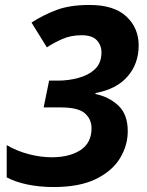

<svg xmlns="http://www.w3.org/2000/svg" viewBox="-20 -744 591 774"><path d="M196 10Q140 10 91.5 0Q43 -10 7 -29V-159Q48 -135 96 -122.5Q144 -110 189 -110Q260 -110 304.5 -139Q349 -168 349 -227Q349 -263 322.5 -287Q296 -311 223 -311H156L178 -419H214Q256 -419 296.5 -430Q337 -441 363 -465.5Q389 -490 389 -533Q389 -562 370 -582Q351 -602 309 -602Q265 -602 229.5 -586Q194 -570 169 -553L107 -653Q155 -684 208.5 -704Q262 -724 341 -724Q440 -724 489.5 -677.5Q539 -631 539 -561Q539 -487 494 -435.5Q449 -384 365 -369V-365Q419 -354 457 -318.5Q495 -283 495 -215Q495 -158 464 -106.5Q433 -55 367 -22.5Q301 10 196 10Z"/></svg>

Font: BC Sans
Style: Bold Italic
Weight: 700
Italic angle: -12°
Designer: Monotype Design Team
Province of B.C.
Foundry: Monotype Imaging Inc.
Version: Version 2.000;GOOG;noto-source:20170915:90ef993387c0